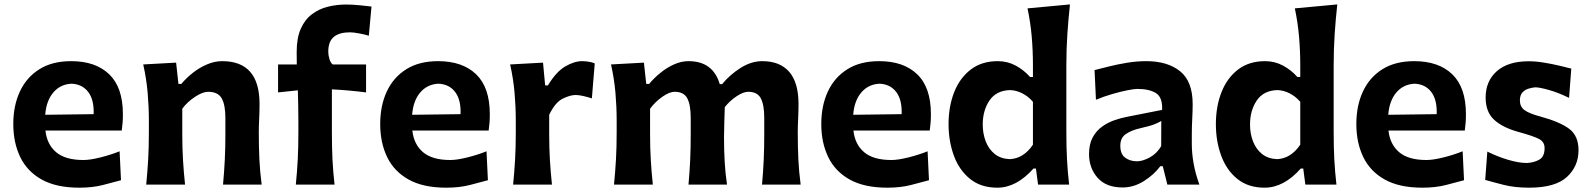

<svg xmlns="http://www.w3.org/2000/svg" viewBox="-20 -847 7298 881"><path d="M344.2 14.2Q238.3 14.2 171.4 -23.2Q104.5 -60.5 72.8 -126.5Q41 -192.4 41 -277.8Q41 -362.3 71.3 -427.2Q101.6 -492.2 160.6 -529.3Q219.7 -566.4 306.6 -566.4Q418.5 -566.4 481.2 -506.1Q543.9 -445.8 543.9 -323.2Q543.9 -300.8 542.5 -283Q541 -265.1 538.6 -248H188.5Q195.3 -184.6 237.5 -148.7Q279.8 -112.8 362.8 -112.8Q393.1 -112.8 440.2 -124.5Q487.3 -136.2 528.8 -152.8L535.2 -20Q501 -10.7 453.1 1.7Q405.3 14.2 344.2 14.2ZM409.7 -323.2Q412.1 -389.2 384.8 -425Q357.4 -460.9 308.1 -462.9Q256.8 -460.4 224.6 -422.6Q192.4 -384.8 187.5 -320.3Z M650.9 0Q656.7 -59.6 659.9 -115.2Q663.1 -170.9 663.1 -239.7V-294.4Q663.1 -356.9 657.5 -421.4Q651.9 -485.8 637.2 -551.3L788.1 -559.6L798.8 -461.9H812Q834.5 -488.8 864.7 -512.7Q895 -536.6 929.9 -551.5Q964.8 -566.4 999.5 -566.4Q1170.9 -566.4 1170.9 -370.1Q1170.9 -334.5 1169.2 -300.8Q1167.5 -267.1 1167.5 -239.7Q1167.5 -170.9 1170.2 -115.2Q1172.9 -59.6 1180.7 0H1003.4Q1008.8 -59.6 1011.5 -114.3Q1014.2 -168.9 1014.2 -231.4V-305.7Q1014.2 -366.2 997.1 -396Q980 -425.8 935.1 -425.8Q910.2 -425.8 875 -402.8Q839.8 -379.9 816.4 -348.1V-231.4Q816.4 -168.9 819.6 -114.3Q822.8 -59.6 829.1 0Z M1337.4 0Q1343.3 -59.6 1346.2 -115.2Q1349.1 -170.9 1349.1 -239.7V-294.4Q1349.1 -325.2 1348.4 -359.6Q1347.7 -394 1346.7 -432.6L1255.9 -422.9V-551.3H1341.8Q1341.8 -566.4 1341.6 -580.6Q1341.3 -594.7 1341.3 -608.4Q1341.3 -672.9 1360.1 -715.1Q1378.9 -757.3 1411.4 -781.7Q1443.8 -806.2 1484.4 -816.2Q1524.9 -826.2 1567.9 -826.2Q1597.2 -826.2 1632.1 -822.8Q1667 -819.3 1684.6 -816.9L1672.4 -683.1Q1653.8 -689 1627.4 -693.8Q1601.1 -698.7 1585.4 -698.7Q1537.6 -698.7 1512 -678Q1486.3 -657.2 1486.3 -609.4Q1486.3 -593.8 1491.7 -575.9Q1497.1 -558.1 1506.8 -551.3H1659.7V-422.9Q1619.1 -428.2 1580.3 -431.6Q1541.5 -435.1 1502.9 -437V-239.7Q1502.9 -170.9 1505.6 -115.2Q1508.3 -59.6 1515.1 0Z M2027.8 14.2Q1921.9 14.2 1855 -23.2Q1788.1 -60.5 1756.3 -126.5Q1724.6 -192.4 1724.6 -277.8Q1724.6 -362.3 1754.9 -427.2Q1785.2 -492.2 1844.2 -529.3Q1903.3 -566.4 1990.2 -566.4Q2102.1 -566.4 2164.8 -506.1Q2227.5 -445.8 2227.5 -323.2Q2227.5 -300.8 2226.1 -283Q2224.6 -265.1 2222.2 -248H1872.1Q1878.9 -184.6 1921.1 -148.7Q1963.4 -112.8 2046.4 -112.8Q2076.7 -112.8 2123.8 -124.5Q2170.9 -136.2 2212.4 -152.8L2218.8 -20Q2184.6 -10.7 2136.7 1.7Q2088.9 14.2 2027.8 14.2ZM2093.3 -323.2Q2095.7 -389.2 2068.4 -425Q2041 -460.9 1991.7 -462.9Q1940.4 -460.4 1908.2 -422.6Q1876 -384.8 1871.1 -320.3Z M2334.5 0Q2340.3 -59.6 2343.5 -115.2Q2346.7 -170.9 2346.7 -239.7V-294.4Q2346.7 -356.9 2341.1 -421.4Q2335.4 -485.8 2320.8 -551.3L2471.7 -559.6L2481.4 -455.1H2494.1Q2532.2 -518.1 2573.7 -542.2Q2615.2 -566.4 2650.9 -566.4Q2663.6 -566.4 2679.2 -564.2Q2694.8 -562 2709 -556.2L2695.8 -395.5Q2676.8 -401.9 2656.2 -406.5Q2635.7 -411.1 2621.6 -411.1Q2595.7 -411.1 2561.5 -394Q2527.3 -377 2500 -320.3V-231.4Q2500 -168.9 2503.2 -114.3Q2506.3 -59.6 2512.7 0Z M3476.6 0Q3481.9 -59.6 3484.4 -114.3Q3486.8 -168.9 3486.8 -231.4V-305.7Q3486.8 -366.2 3470.9 -396Q3455.1 -425.8 3413.6 -425.8Q3390.6 -425.8 3359.9 -405.3Q3329.1 -384.8 3305.7 -355.5Q3304.7 -324.2 3303.5 -285.4Q3302.2 -246.6 3302.2 -216.3Q3302.2 -155.8 3305.2 -104.7Q3308.1 -53.7 3315.9 0H3139.2Q3144.5 -59.6 3147 -114.3Q3149.4 -168.9 3149.4 -231.4V-305.7Q3149.4 -366.2 3133.5 -396Q3117.7 -425.8 3075.7 -425.8Q3051.8 -425.8 3019 -402.8Q2986.3 -379.9 2962.9 -348.1V-231.4Q2962.9 -168.9 2966.1 -114.3Q2969.2 -59.6 2975.6 0H2797.4Q2803.2 -59.6 2806.4 -115.2Q2809.6 -170.9 2809.6 -239.7V-294.4Q2809.6 -356.9 2804 -421.4Q2798.3 -485.8 2783.7 -551.3L2934.6 -559.6L2945.3 -461.9H2958.5Q2981 -488.8 3010.3 -512.7Q3039.6 -536.6 3072.8 -551.5Q3106 -566.4 3139.6 -566.4Q3251.5 -566.4 3282.7 -460.9H3293.5Q3328.1 -503.4 3377.4 -534.9Q3426.8 -566.4 3477.5 -566.4Q3559.1 -566.4 3601.6 -517.1Q3644 -467.8 3644 -370.1Q3644 -334.5 3642.3 -300.8Q3640.6 -267.1 3640.6 -239.7Q3640.6 -170.9 3643.3 -115.2Q3646 -59.6 3653.8 0Z M4051.8 14.2Q3945.8 14.2 3878.9 -23.2Q3812 -60.5 3780.3 -126.5Q3748.5 -192.4 3748.5 -277.8Q3748.5 -362.3 3778.8 -427.2Q3809.1 -492.2 3868.2 -529.3Q3927.2 -566.4 4014.2 -566.4Q4126 -566.4 4188.7 -506.1Q4251.5 -445.8 4251.5 -323.2Q4251.5 -300.8 4250 -283Q4248.5 -265.1 4246.1 -248H3896Q3902.8 -184.6 3945.1 -148.7Q3987.3 -112.8 4070.3 -112.8Q4100.6 -112.8 4147.7 -124.5Q4194.8 -136.2 4236.3 -152.8L4242.7 -20Q4208.5 -10.7 4160.6 1.7Q4112.8 14.2 4051.8 14.2ZM4117.2 -323.2Q4119.6 -389.2 4092.3 -425Q4064.9 -460.9 4015.6 -462.9Q3964.4 -460.4 3932.1 -422.6Q3899.9 -384.8 3895 -320.3Z M4556.2 14.2Q4480.5 14.2 4430.7 -26.4Q4380.9 -66.9 4356.7 -133.3Q4332.5 -199.7 4332.5 -276.9Q4332.5 -358.9 4358.4 -424.3Q4384.3 -489.7 4434.6 -528.1Q4484.9 -566.4 4558.1 -566.4Q4603 -566.4 4640.9 -545.9Q4678.7 -525.4 4706.5 -493.7H4719.7V-546.4Q4719.7 -614.3 4714.1 -679Q4708.5 -743.7 4694.8 -808.6L4889.6 -826.7Q4882.3 -760.7 4877.7 -691.4Q4873 -622.1 4873 -546.4V-239.7Q4873 -170.9 4876 -115.2Q4878.9 -59.6 4885.7 0H4743.2L4733.4 -73.7H4722.2Q4644 14.2 4556.2 14.2ZM4613.3 -116.7Q4676.8 -119.6 4719.7 -183.1V-379.9Q4697.3 -405.8 4669.4 -419.4Q4641.6 -433.1 4614.3 -433.6Q4551.3 -431.6 4520.3 -386Q4489.3 -340.3 4489.3 -275.4Q4489.3 -234.9 4502.7 -199.2Q4516.1 -163.6 4543.5 -141.1Q4570.8 -118.7 4613.3 -116.7Z M5131.8 13.2Q5055.2 13.2 5016.1 -31.5Q4977.1 -76.2 4977.1 -139.6Q4977.1 -186 4994.1 -217Q5011.2 -248 5038.1 -266.8Q5064.9 -285.6 5094.5 -295.7Q5124 -305.7 5148.9 -310.5L5312.5 -342.8Q5314.9 -400.9 5283.9 -419.9Q5252.9 -439 5198.7 -439Q5185.1 -439 5153.6 -432.9Q5122.1 -426.8 5083.5 -415.5Q5044.9 -404.3 5008.8 -389.2L5002.4 -525.4Q5029.3 -532.2 5068.4 -542Q5107.4 -551.8 5151.9 -559.1Q5196.3 -566.4 5239.3 -566.4Q5337.4 -566.4 5395 -520Q5452.6 -473.6 5452.6 -369.1Q5452.6 -342.3 5450.7 -304Q5448.7 -265.6 5448.7 -233.9V-184.6Q5448.7 -143.6 5456.8 -97.7Q5464.8 -51.8 5483.4 0H5336.4L5315.4 -84.5H5304.2Q5275.4 -45.4 5228.8 -16.1Q5182.1 13.2 5131.8 13.2ZM5197.3 -106.9Q5222.7 -106.9 5255.4 -124.5Q5288.1 -142.1 5308.1 -176.3L5308.6 -292Q5297.9 -285.2 5278.1 -277.1Q5258.3 -269 5207 -257.3Q5172.9 -249.5 5146.7 -232.4Q5120.6 -215.3 5120.6 -178.2Q5120.6 -139.6 5143.1 -123.3Q5165.5 -106.9 5197.3 -106.9Z M5782.7 14.2Q5707 14.2 5657.2 -26.4Q5607.4 -66.9 5583.3 -133.3Q5559.1 -199.7 5559.1 -276.9Q5559.1 -358.9 5585 -424.3Q5610.8 -489.7 5661.1 -528.1Q5711.4 -566.4 5784.7 -566.4Q5829.6 -566.4 5867.4 -545.9Q5905.3 -525.4 5933.1 -493.7H5946.3V-546.4Q5946.3 -614.3 5940.7 -679Q5935.1 -743.7 5921.4 -808.6L6116.2 -826.7Q6108.9 -760.7 6104.2 -691.4Q6099.6 -622.1 6099.6 -546.4V-239.7Q6099.6 -170.9 6102.5 -115.2Q6105.5 -59.6 6112.3 0H5969.7L5960 -73.7H5948.7Q5870.6 14.2 5782.7 14.2ZM5839.8 -116.7Q5903.3 -119.6 5946.3 -183.1V-379.9Q5923.8 -405.8 5896 -419.4Q5868.2 -433.1 5840.8 -433.6Q5777.8 -431.6 5746.8 -386Q5715.8 -340.3 5715.8 -275.4Q5715.8 -234.9 5729.2 -199.2Q5742.7 -163.6 5770 -141.1Q5797.4 -118.7 5839.8 -116.7Z M6506.8 14.2Q6400.9 14.2 6334 -23.2Q6267.1 -60.5 6235.4 -126.5Q6203.6 -192.4 6203.6 -277.8Q6203.6 -362.3 6233.9 -427.2Q6264.2 -492.2 6323.2 -529.3Q6382.3 -566.4 6469.2 -566.4Q6581.1 -566.4 6643.8 -506.1Q6706.5 -445.8 6706.5 -323.2Q6706.5 -300.8 6705.1 -283Q6703.6 -265.1 6701.2 -248H6351.1Q6357.9 -184.6 6400.1 -148.7Q6442.4 -112.8 6525.4 -112.8Q6555.7 -112.8 6602.8 -124.5Q6649.9 -136.2 6691.4 -152.8L6697.8 -20Q6663.6 -10.7 6615.7 1.7Q6567.9 14.2 6506.8 14.2ZM6572.3 -323.2Q6574.7 -389.2 6547.4 -425Q6520 -460.9 6470.7 -462.9Q6419.4 -460.4 6387.2 -422.6Q6355 -384.8 6350.1 -320.3Z M6996.6 14.2Q6930.2 14.2 6879.4 1.2Q6828.6 -11.7 6794.9 -21.5L6804.7 -151.4Q6849.6 -128.9 6899.2 -114Q6948.7 -99.1 6986.8 -99.1Q7019.5 -101.1 7043.5 -114.7Q7067.4 -128.4 7067.4 -167.5Q7067.4 -196.3 7041.3 -209.7Q7015.1 -223.1 6947.3 -241.7Q6874.5 -261.7 6835.7 -297.6Q6796.9 -333.5 6796.9 -399.4Q6796.9 -475.1 6848.4 -520.5Q6899.9 -565.9 6994.1 -565.9Q7026.9 -565.9 7064 -559.8Q7101.1 -553.7 7134.5 -545.9Q7168 -538.1 7189.9 -532.2L7179.7 -397.9Q7129.4 -422.4 7086.9 -434.3Q7044.4 -446.3 7024.4 -446.3Q7010.3 -445.3 6993.7 -440.2Q6977.1 -435.1 6965.6 -422.6Q6954.1 -410.2 6954.1 -385.7Q6954.1 -357.9 6974.9 -342Q6995.6 -326.2 7049.3 -312Q7138.2 -287.6 7180.7 -255.6Q7223.1 -223.6 7223.1 -157.7Q7223.1 -84 7169.7 -34.9Q7116.2 14.2 6996.6 14.2Z"/></svg>

Font: Pinar DS1 Bold
Style: Regular
Weight: 700
Designer: Amin Abedi
Version: Version 3.000